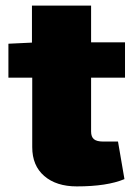

<svg xmlns="http://www.w3.org/2000/svg" viewBox="-20 -651 478 685"><path d="M305 -374V-182Q305 -163 315 -154.5Q325 -146 348 -146H401L424 -12Q362 14 254 14Q181 14 138 -23Q95 -60 95 -126V-374H10V-495L94 -499V-631H305V-500H426V-374Z"/></svg>

Font: Exo 2.0 Black
Style: Regular
Weight: 900
Designer: Natanael Gama
Version: Version 1.001;PS 001.001;hotconv 1.0.70;makeotf.lib2.5.58329